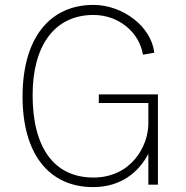

<svg xmlns="http://www.w3.org/2000/svg" viewBox="-20 -753 759 783"><path d="M360 10C472 10 546 -50 585 -126V0H624V-368H383V-333H585V-249C585 -157 515 -29 361 -29C202 -29 113 -149 113 -365C113 -569 204 -692 361 -692C465 -692 548 -621 563 -530L609 -538C598 -644 481 -733 361 -733C184 -733 72 -599 72 -359C72 -126 179 10 360 10Z"/></svg>

Font: United Sans Thin
Style: Regular
Weight: 100
Designer: Pablo Impallari, Rodrigo Fuenzalida (Modified by Dan O. Williams)
Version: Version 1.000;PS 001.000;hotconv 1.0.88;makeotf.lib2.5.64775